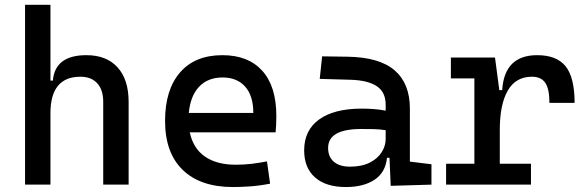

<svg xmlns="http://www.w3.org/2000/svg" viewBox="-20 -752 2384 782"><path d="M82 0V-732.4H185.5V-423.8H195.3Q204.1 -527.3 332 -527.3Q414.1 -527.3 459 -477.5Q503.9 -427.7 503.9 -336.9V0H400.4V-336.9Q400.4 -386.2 376 -412.8Q351.6 -439.5 307.6 -439.5Q185.5 -439.5 185.5 -291V0Z M928.7 9.8Q796.4 9.8 724.4 -59.8Q652.3 -129.4 652.3 -259.8Q652.3 -386.7 713.4 -457Q774.4 -527.3 885.7 -527.3Q990.7 -527.3 1048.1 -463.9Q1105.5 -400.4 1105.5 -279.3Q1105.5 -243.7 1102.5 -212.9H752.9Q766.6 -147.9 814.5 -114.5Q862.3 -81.1 940.4 -81.1Q972.7 -81.1 1003.9 -84.7Q1035.2 -88.4 1067.4 -94.7L1080.1 -3.9Q1034.2 4.9 996.1 7.3Q958 9.8 928.7 9.8ZM886.7 -436.5Q826.7 -436.5 791 -398.9Q755.4 -361.3 749 -292H1011.7Q1011.7 -361.8 978.5 -399.2Q945.3 -436.5 886.7 -436.5Z M1388.7 9.8Q1307.6 9.8 1263.2 -29.3Q1218.8 -68.4 1218.8 -139.6Q1218.8 -221.7 1280 -265.6Q1341.3 -309.6 1453.1 -309.6Q1508.8 -309.6 1550.8 -301.3V-325.2Q1550.8 -377 1514.4 -401.1Q1478 -425.3 1406.2 -427.2L1282.2 -430.7L1292 -522.5L1396.5 -521Q1524.9 -519 1587.2 -465.6Q1649.4 -412.1 1649.4 -309.6V-93.8L1737.3 -83V0L1571.3 4.9L1566.4 -109.4H1556.2Q1550.3 -49.8 1505.6 -20Q1460.9 9.8 1388.7 9.8ZM1405.3 -73.2Q1453.6 -73.2 1486.1 -89.8Q1518.6 -106.4 1534.7 -132.3Q1550.8 -158.2 1550.8 -185.5V-221.7Q1525.9 -225.6 1501.2 -226.1Q1476.6 -226.6 1451.2 -226.6Q1316.4 -226.6 1316.4 -149.4Q1316.4 -113.3 1339.6 -93.3Q1362.8 -73.2 1405.3 -73.2Z M1796.9 0V-85H1912.1V-432.6H1816.4V-517.6H1996.1L2013.7 -384.8H2025.4Q2034.2 -527.3 2168 -527.3Q2248 -527.3 2284.2 -481.4Q2320.3 -435.5 2320.3 -333H2217.8Q2217.8 -389.6 2200.9 -414.6Q2184.1 -439.5 2146.5 -439.5Q2080.6 -439.5 2048.1 -383.1Q2015.6 -326.7 2015.6 -222.7V-85H2142.6V0Z"/></svg>

Font: Caskaydia Cove
Style: Regular
Weight: 400
Monospace: yes
Designer: Aaron Bell
Foundry: Saja Typeworks
Version: Version 4.300; ttfautohint (v1.8.3)